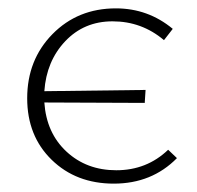

<svg xmlns="http://www.w3.org/2000/svg" viewBox="-20 -435 471 459"><path d="M382 -77 403 -57Q343 4 252 4Q162 4 103.5 -53Q45 -110 45 -200Q45 -292 105.5 -353.5Q166 -415 257 -415Q334 -415 393 -366L372 -339Q319 -384 249 -384Q181 -384 136 -336.5Q91 -289 86 -217L328 -220L326 -189L86 -190Q91 -117 139 -72.5Q187 -28 258 -28Q331 -28 382 -77Z"/></svg>

Font: EauTestText Light
Style: Regular
Weight: 300
Designer: Christian Thalmann (Catharsis Fonts)
Version: Version 0.001;PS 000.001;hotconv 1.0.88;makeotf.lib2.5.64775